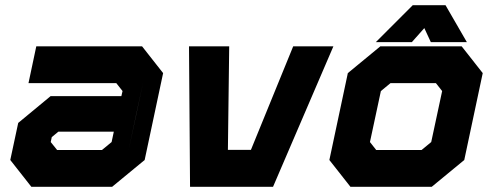

<svg xmlns="http://www.w3.org/2000/svg" viewBox="-20 -718 1895 738"><path d="M100.5 0 19.5 -103 50 -245.5 174.5 -348.5H446.5L451 -368L427 -398.5H89.5L119.5 -540H526L607 -437L536 -103L411 0ZM152 -69 101 -132 121 -225 185 -278H503.5L473.5 -137L390.5 -69ZM152 -69H390.5L473.5 -137L530.5 -403L479 -467H166.5H479L530.5 -403L503.5 -278H185L121 -225L101 -132ZM199.5 -141.5H372L409 -172L417.5 -212H204.5L179 -191L175 -172Z M710.5 0 706.5 -540H861L856 -142H944.5L1107 -540H1261.5L1029.5 0ZM786 -71H985.5L1157.5 -470L985.5 -71H786L783.5 -470Z M1327 0 1246 -103 1317 -437 1442 -540H1754.5L1835.5 -437L1764.5 -103L1639.5 0ZM1382 -71H1620.5L1701 -141L1757 -403L1705.5 -470H1463L1382.5 -403L1326.5 -141ZM1382 -71 1326.5 -141 1382.5 -403 1463 -470H1705.5L1757 -403L1701 -141L1620.5 -71ZM1426 -141.5H1600.5L1637.5 -172L1679.5 -368L1655.5 -398.5H1481L1444 -368L1402 -172ZM1566.5 -698H1692.5L1774.5 -556H1636L1611 -610L1563 -556H1424.5ZM1592 -659 1537 -601 1592 -659H1649L1679 -601L1649 -659Z"/></svg>

Font: Tourney Thin Black
Style: Italic
Weight: 900
Italic angle: -12°
Version: Version 1.015